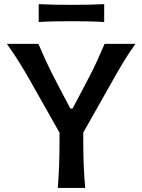

<svg xmlns="http://www.w3.org/2000/svg" viewBox="-20 -930 704 950"><path d="M266 0Q270.5 -58.5 272.5 -113.2Q274.5 -168 274.5 -234.5V-273.5L125 -538Q100.5 -581 75.5 -621.2Q50.5 -661.5 14 -713H170Q189.5 -667 204.5 -634.5Q219.5 -602 234.2 -572.8Q249 -543.5 267.5 -508L328 -393H339L398 -504.5Q417.5 -541.5 432.8 -571.5Q448 -601.5 463 -634.5Q478 -667.5 497.5 -713H650Q618.5 -669 591.8 -624.8Q565 -580.5 541.5 -538.5L392 -274V-234.5Q392 -168 394.2 -113.2Q396.5 -58.5 401.5 0ZM171.5 -821V-909.5Q208 -907.5 248.8 -906.8Q289.5 -906 333.5 -906Q378 -906 418.5 -906.8Q459 -907.5 495.5 -909.5V-821Q459 -823.5 418.5 -824.2Q378 -825 333.5 -825Q289.5 -825 248.8 -824.2Q208 -823.5 171.5 -821Z"/></svg>

Font: Commissioner Flair Medium
Style: Regular
Weight: 500
Designer: Kostas Bartsokas
Foundry: Kostas Bartsokas
Version: Version 1.000; ttfautohint (v1.8.3)